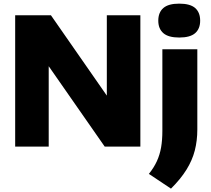

<svg xmlns="http://www.w3.org/2000/svg" viewBox="-20 -826 1190 1082"><path d="M65.5 0V-740H267L614.5 -240.5H582V-740H771V0H570L222 -499.5H254.5V0ZM943.5 237 819 154Q847.5 118.5 864 82.5Q880.5 46.5 887.8 5Q895 -36.5 895 -89V-548.5H1092V-96.5Q1092 -33.5 1077.8 22Q1063.5 77.5 1030.8 130.2Q998 183 943.5 237ZM990 -614.5Q929 -614.5 900.5 -639.2Q872 -664 872 -709.5Q872 -756 900.5 -780.8Q929 -805.5 990 -805.5Q1051.5 -805.5 1079.8 -780.8Q1108 -756 1108 -709.5Q1108 -664 1079.8 -639.2Q1051.5 -614.5 990 -614.5Z"/></svg>

Font: Encode Sans SemiExpanded ExtraBold
Style: Regular
Weight: 800
Width: 6
Designer: Multiple Designers
Foundry: Impallari Type
Version: Version 3.002